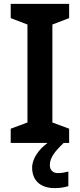

<svg xmlns="http://www.w3.org/2000/svg" viewBox="-20 -734 410 986"><path d="M236 113C236 76 262 43 307 0H335V-73L249 -105V-608L335 -641V-714H35V-641L121 -608V-105L35 -73V0H224C181 32 145 79 145 127C145 191 186 232 260 232C290 232 310 228 331 222V147C318 150 299 155 278 155C253 155 236 141 236 113Z"/></svg>

Font: Noto Sans Arabic UI SmBd
Style: Regular
Weight: 600
Designer: Monotype Design Team, Nadine Chahine and Nizar Qandah
Foundry: Monotype Imaging Inc.
Version: Version 2.010